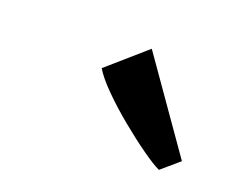

<svg xmlns="http://www.w3.org/2000/svg" viewBox="-56 -976 542 437"><g transform="rotate(20 215.0 -757.0)"><path d="M357.5 -630.5Q342 -637.5 313.5 -657.8Q285 -678 252.8 -704.5Q220.5 -731 194 -757.5Q167.5 -784 156 -803.5L248 -884L400 -667Z"/></g></svg>

Font: Merriweather 20pt ExtraBold
Style: Italic
Weight: 800
Italic angle: -7.8°
Version: Version 2.101